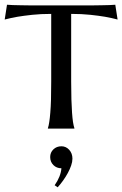

<svg xmlns="http://www.w3.org/2000/svg" viewBox="-20 -548 521 818"><path d="M198.2 -488.8Q153.8 -488.8 117.4 -484.9Q81.1 -481 54.7 -476.6Q24.4 -471.2 0 -464.8L9.8 -527.8Q17.1 -526.9 33.7 -526.4Q50.3 -525.9 68.6 -525.6Q86.9 -525.4 103.3 -525.1Q119.6 -524.9 126 -524.9H356.9Q362.8 -524.9 378.7 -525.1Q394.5 -525.4 412.6 -525.6Q430.7 -525.9 447.3 -526.4Q463.9 -526.9 471.2 -527.8L481 -464.8Q457.5 -471.2 427.2 -476.6Q401.4 -481 365 -484.9Q328.6 -488.8 283.2 -488.8V-201.2Q283.2 -157.2 284.2 -124.5Q285.2 -91.8 286.9 -68.1Q288.6 -44.4 291 -28.3Q293.5 -12.2 296.9 -2V0H184.1V-2Q187.5 -12.2 189.9 -28.3Q192.4 -44.4 194.3 -68.1Q196.3 -91.8 197.3 -124.5Q198.2 -157.2 198.2 -201.2ZM193.8 121.1Q193.8 101.6 207.5 88.4Q221.2 75.2 241.7 75.2Q261.2 75.2 274.9 90.3Q288.6 105.5 288.6 127.9Q288.6 141.1 283.2 157Q277.8 172.9 269 189Q260.3 205.1 249 220.9Q237.8 236.8 225.6 250L212.9 241.2Q238.8 204.1 241.7 168.9Q221.2 168.9 207.5 155.3Q193.8 141.6 193.8 121.1Z"/></svg>

Font: Marcellus SC
Style: Regular
Weight: 400
Designer: Astigmatic (AOETI)
Foundry: Astigmatic (AOETI)
Version: Version 1.001